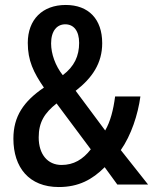

<svg xmlns="http://www.w3.org/2000/svg" viewBox="-20 -744 617 774"><path d="M245 -724C151 -724 92 -665 92 -571C92 -500 115 -452 157 -391C75 -335 34 -275 34 -185C34 -69 97 10 217 10C297 10 352 -20 402 -70L453 0H577L467 -139C509 -199 536 -282 546 -355H444C437 -301 425 -254 404 -218L285 -378C352 -430 392 -489 392 -570C392 -667 337 -724 245 -724ZM243 -646C277 -646 299 -620 299 -571C299 -519 280 -476 233 -441C203 -479 186 -527 186 -569C186 -620 210 -646 243 -646ZM208 -327 346 -142C314 -101 277 -79 228 -79C172 -79 136 -122 136 -190C136 -251 159 -288 208 -327Z"/></svg>

Font: Noto Sans Arabic Cond Med
Style: Regular
Weight: 500
Width: 3
Designer: Monotype Design Team, Nadine Chahine, Nizar Qandah and Khaled Hosny
Foundry: Monotype Imaging Inc.
Version: Version 2.012